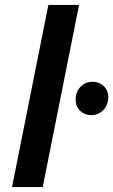

<svg xmlns="http://www.w3.org/2000/svg" viewBox="-20 -762 461 782"><path d="M29 0 177 -742H302L154 0ZM351 -293Q325 -293 306.5 -310.5Q288 -328 288 -357Q288 -388 308 -408.5Q328 -429 357 -429Q384 -429 402.5 -411.5Q421 -394 421 -366Q421 -335 401 -314Q381 -293 351 -293Z"/></svg>

Font: Montserrat SemiBold
Style: Italic
Weight: 600
Italic angle: -11.3°
Designer: Julieta Ulanovsky
Foundry: Julieta Ulanovsky
Version: Version 9.000; ttfautohint (v1.8.4.7-5d5b)